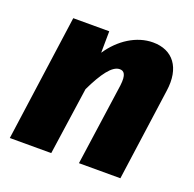

<svg xmlns="http://www.w3.org/2000/svg" viewBox="-103 -656 770 762"><g transform="rotate(20 282.0 -275.5)"><path d="M419 -551C350 -551 283 -508 239 -442L240 -533H88L14 0H189L230 -285C266 -360 299 -406 331 -406C349 -406 361 -394 355 -346L306 0H481L535 -389C550 -491 503 -551 419 -551Z"/></g></svg>

Font: Fira Sans ExtraBold
Style: Italic
Weight: 800
Italic angle: -8°
Designer: bBox Type GmbH & Carrois Corporate GbR & Edenspiekermann AG
Foundry: bBox Type GmbH & Carrois Corporate GbR & Edenspiekermann AG
Version: Version 4.301;PS 004.301;hotconv 1.0.88;makeotf.lib2.5.64775